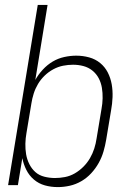

<svg xmlns="http://www.w3.org/2000/svg" viewBox="-20 -755 540 783"><path d="M216 8Q188 8 163 1Q138 -6 118.5 -22.5Q99 -39 87.5 -62Q76 -85 71 -110L53 0H13L134 -735H174L124 -429Q136 -451 154.5 -471Q173 -491 195 -504Q217 -517 242 -522.5Q267 -528 291 -528Q318 -528 343.5 -521Q369 -514 388.5 -498Q408 -482 419.5 -459.5Q431 -437 435.5 -411.5Q440 -386 439 -359Q438 -332 433 -305L413 -185Q409 -161 402 -137Q395 -113 382.5 -90.5Q370 -68 352 -48.5Q334 -29 311.5 -16Q289 -3 264.5 2.5Q240 8 216 8ZM204 -29Q224 -29 245 -33Q266 -37 285 -48Q304 -59 320 -75Q336 -91 347 -110Q358 -129 364.5 -149.5Q371 -170 374 -191L394 -311Q398 -332 398.5 -354Q399 -376 395.5 -397Q392 -418 382.5 -436Q373 -454 357 -467Q341 -480 320.5 -485.5Q300 -491 278 -491Q258 -491 237.5 -487Q217 -483 197.5 -472.5Q178 -462 162 -446.5Q146 -431 135 -412.5Q124 -394 117.5 -373.5Q111 -353 108 -333L88 -213Q84 -191 83.5 -169Q83 -147 86.5 -126Q90 -105 99.5 -86Q109 -67 124 -53.5Q139 -40 160.5 -34.5Q182 -29 204 -29Z"/></svg>

Font: Iosevka Term Curly XLt Obl
Style: Regular
Weight: 200
Italic angle: -9°
Designer: Belleve Invis
Foundry: Belleve Invis
Version: Version 32.3.0